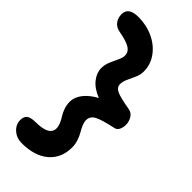

<svg xmlns="http://www.w3.org/2000/svg" viewBox="-329 -838 1203 1203"><g transform="rotate(45 272.5 -236.5)"><path d="M151.9 301.8Q106.4 301.8 74.7 273.4Q43 245.1 43 205.1Q43 174.8 60.8 160.9Q78.6 147 119.1 147Q241.2 147 241.2 82Q241.2 63.5 231.9 42Q222.7 20.5 211.2 3.2Q199.7 -14.2 190.4 -40.8Q181.2 -67.4 181.2 -95.2Q181.2 -135.7 210.9 -173.6Q240.7 -211.4 293.9 -240.2Q232.9 -264.6 202.4 -303.2Q171.9 -341.8 171.9 -382.8Q171.9 -414.1 184.6 -444.1Q197.3 -474.1 209.7 -499.3Q222.2 -524.4 222.2 -543.9Q222.2 -574.7 194.1 -593.5Q166 -612.3 90.8 -626Q58.6 -632.3 40.8 -655.8Q22.9 -679.2 22.9 -711.9Q22.9 -774.9 110.8 -774.9Q182.1 -774.9 242.9 -746.6Q303.7 -718.3 339.8 -668Q376 -617.7 376 -557.1Q376 -527.8 363.5 -499.8Q351.1 -471.7 338.6 -445.6Q326.2 -419.4 326.2 -395Q326.2 -367.2 356.9 -352.8Q387.7 -338.4 477.1 -323.2Q503.4 -318.4 518.3 -294.2Q533.2 -270 533.2 -240.2Q533.2 -217.3 523.7 -198.2Q514.2 -179.2 494.1 -175.8Q401.9 -156.2 368.4 -138.2Q335 -120.1 335 -85Q335 -68.4 344.2 -46.4Q353.5 -24.4 365 -5.6Q376.5 13.2 385.7 41.3Q395 69.3 395 97.2Q395 191.4 330.8 246.6Q266.6 301.8 151.9 301.8Z"/></g></svg>

Font: Shantell Sans Irregular Bouncy
Style: Bold
Weight: 700
Designer: Stephen Nixon, Anya Danilova, Shantell Martin
Foundry: Arrow Type
Version: Version 1.006;[9816181b4]